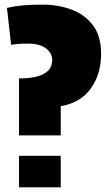

<svg xmlns="http://www.w3.org/2000/svg" viewBox="-20 -808 481 828"><path d="M62 -224V-470H72Q103 -470 133.5 -476.5Q164 -483 184.5 -500.5Q205 -518 205 -550Q205 -579 178 -599.5Q151 -620 100 -620Q76 -620 59 -618.5Q42 -617 28 -615L10 -774Q45 -782 79.5 -785Q114 -788 164 -788Q230 -788 287.5 -767Q345 -746 380.5 -699.5Q416 -653 416 -575Q416 -489 372 -427Q328 -365 242 -350V-224ZM62 0V-136H242V0Z"/></svg>

Font: Protest Strike
Style: Regular
Weight: 400
Designer: Octavio Pardo
Foundry: Ashler Design
Version: Version 2.005; ttfautohint (v1.8.4.7-5d5b)